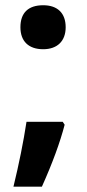

<svg xmlns="http://www.w3.org/2000/svg" viewBox="-20 -576 330 725"><path d="M57.1 -473.1C57.1 -419.9 88.4 -390.1 143.1 -390.1C195.8 -390.1 228 -420.4 228 -473.1C228 -526.4 197.3 -556.2 143.1 -556.2C86.9 -556.2 57.1 -527.8 57.1 -473.1ZM80.1 -116.2C68.4 -39.6 51.8 42.5 30.8 128.9H138.2C178.7 38.6 207 -39.1 224.1 -105L216.8 -116.2Z"/></svg>

Font: Noto Reveo Sans
Style: Bold
Weight: 700
Designer: Monotype Design team
Foundry: Monotype Imaging Inc.
Version: Version 1.04